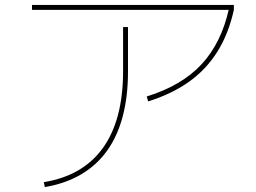

<svg xmlns="http://www.w3.org/2000/svg" viewBox="-20 -730 1040 780"><path d="M158 10Q238 -3 298 -38Q358 -73 398.5 -129.5Q439 -186 459.5 -264Q480 -342 480 -440V-620H500V-440Q500 -338 478.5 -257Q457 -176 414.5 -117Q372 -58 308.5 -21Q245 16 162 30ZM110 -690V-710H930V-690ZM576 -338Q718 -382 798.5 -468.5Q879 -555 910 -694L930 -690Q909 -594 864 -521.5Q819 -449 749.5 -399Q680 -349 582 -318Z"/></svg>

Font: M PLUS 1 Thin
Style: Regular
Weight: 100
Designer: Coji Morishita
Foundry: UNDERFOREST DESIGN
Version: Version 1.001